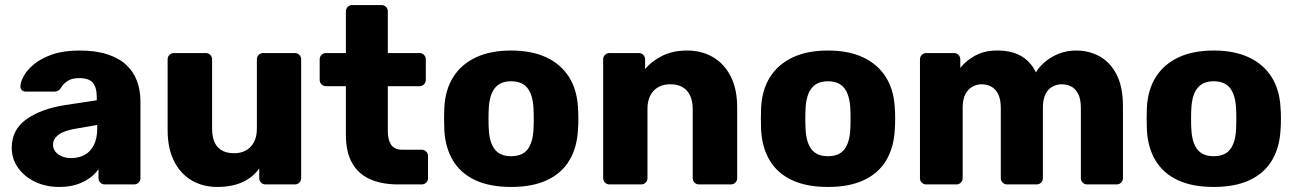

<svg xmlns="http://www.w3.org/2000/svg" viewBox="-20 -730 5130 760"><path d="M214.8 10Q161.1 10 118.4 -10.6Q75.8 -31.2 51.1 -66.3Q26.4 -101.4 26.4 -145.2Q26.4 -216.4 84.2 -257.7Q142 -299 237.5 -314.1L363 -333V-346.8Q363 -382.9 348 -401.8Q333 -420.8 293.2 -420.8Q265 -420.8 247.7 -409.6Q230.4 -398.5 219.6 -379.9Q210.9 -367.4 195 -367.4H82.8Q72 -367.4 66.1 -373.6Q60.1 -379.8 60.8 -389.4Q61.4 -406.5 74.7 -430.3Q88 -454.1 115.9 -476.8Q143.9 -499.5 187.9 -514.8Q232 -530 294.5 -530Q359.1 -530 405.1 -514.9Q451.1 -499.9 479.8 -473.1Q508.5 -446.4 522.2 -409.4Q535.9 -372.5 535.9 -329.4V-25.1Q535.9 -14.5 528.6 -7.2Q521.4 0 510.7 0H395Q384.4 0 377.1 -7.2Q369.9 -14.5 369.9 -25.1V-60.3Q356.6 -41 334.9 -25.2Q313.3 -9.4 283.4 0.3Q253.6 10 214.8 10ZM261.6 -104.2Q291.4 -104.2 314.7 -116.7Q338 -129.2 351.4 -155.7Q364.9 -182.2 364.9 -222.1V-235.5L279.6 -220.6Q232.6 -212.8 211.2 -196.4Q189.9 -180 189.9 -157.7Q189.9 -141 199.8 -129.1Q209.7 -117.1 226.1 -110.7Q242.5 -104.2 261.6 -104.2Z M839.8 10Q783 10 738.5 -16.1Q694 -42.1 668.8 -92.5Q643.5 -142.9 643.5 -215.9V-494.9Q643.5 -505.5 650.8 -512.8Q658 -520 668.6 -520H794.4Q805 -520 812.2 -512.8Q819.5 -505.5 819.5 -494.9V-222.1Q819.5 -123.6 906.6 -123.6Q948.2 -123.6 972.5 -149.4Q996.8 -175.2 996.8 -222.1V-494.9Q996.8 -505.5 1004 -512.8Q1011.3 -520 1021.9 -520H1147Q1157.6 -520 1164.9 -512.8Q1172.1 -505.5 1172.1 -494.9V-25.1Q1172.1 -14.5 1164.9 -7.2Q1157.6 0 1147 0H1031.3Q1020.6 0 1013.4 -7.2Q1006.1 -14.5 1006.1 -25.1V-63.4Q980.4 -27.1 938.8 -8.6Q897.3 10 839.8 10Z M1556.4 0Q1491.9 0 1445.3 -20.4Q1398.7 -40.9 1373.9 -84.5Q1349.1 -128.1 1349.1 -197V-388.9H1270.5Q1259.9 -388.9 1252.6 -396.1Q1245.4 -403.4 1245.4 -414V-494.9Q1245.4 -505.5 1252.6 -512.8Q1259.9 -520 1270.5 -520H1349.1V-684.9Q1349.1 -695.5 1356.4 -702.8Q1363.6 -710 1374.2 -710H1490Q1500.6 -710 1507.9 -702.8Q1515.1 -695.5 1515.1 -684.9V-520H1640.4Q1651 -520 1658.2 -512.8Q1665.5 -505.5 1665.5 -494.9V-414Q1665.5 -403.4 1658.2 -396.1Q1651 -388.9 1640.4 -388.9H1515.1V-211Q1515.1 -176.7 1528.2 -157.1Q1541.4 -137.4 1572 -137.4H1649.1Q1659.7 -137.4 1667 -130.1Q1674.2 -122.9 1674.2 -112.2V-25.1Q1674.2 -14.5 1667 -7.2Q1659.7 0 1649.1 0Z M2003.2 10Q1918.7 10 1861.2 -16.9Q1803.6 -43.8 1773.1 -94.5Q1742.6 -145.3 1738.8 -214.9Q1737.8 -234.9 1737.8 -260.3Q1737.8 -285.8 1738.8 -305.1Q1742.6 -375.7 1774.7 -426Q1806.8 -476.2 1864.3 -503.1Q1921.9 -530 2003.2 -530Q2084.6 -530 2142.2 -503.1Q2199.7 -476.2 2231.8 -426Q2263.9 -375.7 2267.7 -305.1Q2269.4 -285.8 2269.4 -260.3Q2269.4 -234.9 2267.7 -214.9Q2263.9 -145.3 2233.4 -94.5Q2202.9 -43.8 2145.3 -16.9Q2087.7 10 2003.2 10ZM2003.2 -111.7Q2047.6 -111.7 2068.5 -138.9Q2089.4 -166.1 2091.8 -219.9Q2092.8 -234.9 2092.8 -260Q2092.8 -285.1 2091.8 -300.1Q2089.4 -353 2068.5 -380.6Q2047.6 -408.3 2003.2 -408.3Q1959.5 -408.3 1938.3 -380.6Q1917.1 -353 1914.7 -300.1Q1913.7 -285.1 1913.7 -260Q1913.7 -234.9 1914.7 -219.9Q1917.1 -166.1 1938.3 -138.9Q1959.5 -111.7 2003.2 -111.7Z M2392.6 0Q2382 0 2374.8 -7.2Q2367.5 -14.5 2367.5 -25.1V-494.9Q2367.5 -505.5 2374.8 -512.8Q2382 -520 2392.6 -520H2508.4Q2519 -520 2526.2 -512.8Q2533.5 -505.5 2533.5 -494.9V-456.6Q2559.2 -487.9 2601.2 -508.9Q2643.1 -530 2700.2 -530Q2757.6 -530 2802.2 -503.9Q2846.7 -477.9 2872.4 -427.7Q2898 -377.5 2898 -304.1V-25.1Q2898 -14.5 2890.7 -7.2Q2883.5 0 2872.9 0H2747.1Q2736.5 0 2729.3 -7.2Q2722 -14.5 2722 -25.1V-297.9Q2722 -344.8 2699.3 -370.6Q2676.5 -396.4 2633.4 -396.4Q2591.7 -396.4 2567.3 -370.6Q2542.9 -344.8 2542.9 -297.9V-25.1Q2542.9 -14.5 2535.6 -7.2Q2528.4 0 2517.7 0Z M3257.2 10Q3172.7 10 3115.2 -16.9Q3057.6 -43.8 3027.1 -94.5Q2996.6 -145.3 2992.8 -214.9Q2991.8 -234.9 2991.8 -260.3Q2991.8 -285.8 2992.8 -305.1Q2996.6 -375.7 3028.7 -426Q3060.8 -476.2 3118.3 -503.1Q3175.9 -530 3257.2 -530Q3338.6 -530 3396.2 -503.1Q3453.7 -476.2 3485.8 -426Q3517.9 -375.7 3521.7 -305.1Q3523.4 -285.8 3523.4 -260.3Q3523.4 -234.9 3521.7 -214.9Q3517.9 -145.3 3487.4 -94.5Q3456.9 -43.8 3399.3 -16.9Q3341.7 10 3257.2 10ZM3257.2 -111.7Q3301.6 -111.7 3322.5 -138.9Q3343.4 -166.1 3345.8 -219.9Q3346.8 -234.9 3346.8 -260Q3346.8 -285.1 3345.8 -300.1Q3343.4 -353 3322.5 -380.6Q3301.6 -408.3 3257.2 -408.3Q3213.5 -408.3 3192.3 -380.6Q3171.1 -353 3168.7 -300.1Q3167.7 -285.1 3167.7 -260Q3167.7 -234.9 3168.7 -219.9Q3171.1 -166.1 3192.3 -138.9Q3213.5 -111.7 3257.2 -111.7Z M3646.6 0Q3636 0 3628.8 -7.2Q3621.5 -14.5 3621.5 -25.1V-494.9Q3621.5 -505.5 3628.8 -512.8Q3636 -520 3646.6 -520H3756.1Q3766.7 -520 3774 -512.8Q3781.2 -505.5 3781.2 -494.9V-461.1Q3801.2 -487.5 3837 -508.1Q3872.7 -528.8 3921.7 -530Q4037.5 -532.5 4080.5 -443.5Q4103.5 -481.5 4146.4 -505.7Q4189.4 -530 4239.9 -530Q4291.6 -530 4333.5 -506.4Q4375.4 -482.9 4400.2 -434.2Q4425 -385.6 4425 -309.3V-25.1Q4425 -14.5 4417.7 -7.2Q4410.5 0 4399.9 0H4283.5Q4272.9 0 4265.6 -7.2Q4258.4 -14.5 4258.4 -25.1V-302.4Q4258.4 -337.1 4248.1 -357.7Q4237.9 -378.3 4220.9 -387.3Q4204 -396.4 4182.4 -396.4Q4163.6 -396.4 4146.4 -387.3Q4129.1 -378.3 4118.6 -357.7Q4108.1 -337.1 4108.1 -302.4V-25.1Q4108.1 -14.5 4100.9 -7.2Q4093.6 0 4083 0H3966.6Q3956 0 3948.8 -7.2Q3941.5 -14.5 3941.5 -25.1V-302.4Q3941.5 -337.1 3930.9 -357.7Q3920.3 -378.3 3903.3 -387.3Q3886.4 -396.4 3865.5 -396.4Q3846.7 -396.4 3829.5 -387Q3812.2 -377.6 3801.4 -357.4Q3790.6 -337.1 3790.6 -302.8V-25.1Q3790.6 -14.5 3783.4 -7.2Q3776.1 0 3765.5 0Z M4784.2 10Q4699.7 10 4642.2 -16.9Q4584.6 -43.8 4554.1 -94.5Q4523.6 -145.3 4519.8 -214.9Q4518.8 -234.9 4518.8 -260.3Q4518.8 -285.8 4519.8 -305.1Q4523.6 -375.7 4555.7 -426Q4587.8 -476.2 4645.3 -503.1Q4702.9 -530 4784.2 -530Q4865.6 -530 4923.2 -503.1Q4980.7 -476.2 5012.8 -426Q5044.9 -375.7 5048.7 -305.1Q5050.4 -285.8 5050.4 -260.3Q5050.4 -234.9 5048.7 -214.9Q5044.9 -145.3 5014.4 -94.5Q4983.9 -43.8 4926.3 -16.9Q4868.7 10 4784.2 10ZM4784.2 -111.7Q4828.6 -111.7 4849.5 -138.9Q4870.4 -166.1 4872.8 -219.9Q4873.8 -234.9 4873.8 -260Q4873.8 -285.1 4872.8 -300.1Q4870.4 -353 4849.5 -380.6Q4828.6 -408.3 4784.2 -408.3Q4740.5 -408.3 4719.3 -380.6Q4698.1 -353 4695.7 -300.1Q4694.7 -285.1 4694.7 -260Q4694.7 -234.9 4695.7 -219.9Q4698.1 -166.1 4719.3 -138.9Q4740.5 -111.7 4784.2 -111.7Z"/></svg>

Font: Rubik Light
Style: Regular
Weight: 300
Designer: Hubert and Fischer
Foundry: Hubert and Fischer
Version: Version 2.300;gftools[0.9.30]